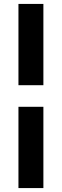

<svg xmlns="http://www.w3.org/2000/svg" viewBox="-20 -834 315 978"><path d="M74 -814H201V-400H74ZM74 -290H201V124H74Z"/></svg>

Font: Mozilla Text BETA
Style: Bold
Weight: 700
Designer: Studio DRAMA
Foundry: Studio DRAMA
Version: Version 0.100